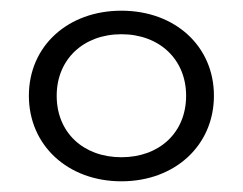

<svg xmlns="http://www.w3.org/2000/svg" viewBox="-20 -766 454 359"><path d="M207 -427C307 -427 380 -494 380 -587C380 -680 307 -746 207 -746C107 -746 34 -680 34 -587C34 -494 107 -427 207 -427ZM207 -472C136 -472 86 -518 86 -587C86 -655 136 -702 207 -702C278 -702 328 -655 328 -587C328 -518 278 -472 207 -472Z"/></svg>

Font: Talent
Style: Regular
Weight: 400
Designer: Mike Powis
Version: Version 1.001;hotconv 1.0.109;makeotfexe 2.5.65596